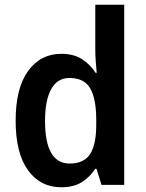

<svg xmlns="http://www.w3.org/2000/svg" viewBox="-20 -780 614 810"><path d="M238 10Q150 10 98 -62Q46 -134 46 -271Q46 -408 98.5 -480.5Q151 -553 239 -553Q290 -553 325 -531Q360 -509 383 -473H388Q386 -493 384 -520Q382 -547 382 -567V-760H504V0H408L387 -68H382Q359 -33 325 -11.5Q291 10 238 10ZM274 -90Q334 -90 360 -130Q386 -170 386 -253V-274Q386 -362 361 -406.5Q336 -451 273 -451Q222 -451 196 -404Q170 -357 170 -270Q170 -90 274 -90Z"/></svg>

Font: Noto Sans Lao UI SemCond SemBd
Style: Regular
Weight: 600
Width: 4
Designer: Monotype Design Team
Foundry: Monotype Imaging Inc.
Version: Version 2.000; ttfautohint (v1.8.4.7-5d5b)